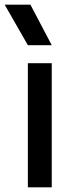

<svg xmlns="http://www.w3.org/2000/svg" viewBox="-53 -800 307 820"><path d="M66 -530H168V0H66ZM77 -780 168 -607H66L-33 -780Z"/></svg>

Font: Cooper Hewitt
Style: Regular
Weight: 707
Designer: Village Type and Design LLC
Foundry: Cooper Hewitt Smithsonian Design Museum
Version: 1.000